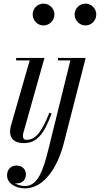

<svg xmlns="http://www.w3.org/2000/svg" viewBox="-20 -780 588 1060"><path d="M160.5 -700C160.5 -667 187 -639.5 220 -639.5C253 -639.5 280.5 -667 280.5 -700C280.5 -733 253 -760 220 -760C187 -760 160.5 -733 160.5 -700ZM392 -700C392 -667 419 -639.5 452 -639.5C485 -639.5 511.5 -667 511.5 -700C511.5 -733 485 -760 452 -760C419 -760 392 -733 392 -700ZM265 -153 252.5 -157.5C210.5 -51 176.5 -8 126.5 -8C111.5 -8 106.5 -17.5 106.5 -29C106.5 -33.5 107 -39.5 108.5 -45L225.5 -460H69V-446.5H144L40 -85C37.5 -74 35.5 -63 35.5 -53C35.5 -15 59.5 10 111.5 10C184 10 221.5 -38 265 -153ZM453 -460H300V-446.5H368.5L247.5 43.5C219 160 188.5 247 118.5 247C97.5 247 76.5 241 61 231.5C65 232 69 232.5 73 232.5C106.5 232.5 123 208.5 123 183C123 153 101 134 71 134C43 134 19 152.5 19 188.5C19 235 70.5 260 117 260C227 260 300 137 332 11.5Z"/></svg>

Font: Bodoni* 16pt
Style: Italic
Weight: 400
Italic angle: -13°
Version: Version 2.3